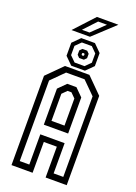

<svg xmlns="http://www.w3.org/2000/svg" viewBox="-192 -1132 854 1206"><g transform="rotate(20 234.5 -529.0)"><path d="M50 0V-597L153 -700H316L419 -597V0H278V-206H191V0ZM90 -41.5H154V-243.5H316.5V-41.5H381V-580L297 -663.5H173.5L90 -580ZM154 -308V-549L204.5 -599.5H266L316.5 -549V-308ZM191 -347H278V-528L247.5 -558.5H221.5L191 -528ZM189 -715 140 -763.5V-850.5L189 -899.5H280.5L329.5 -850.5V-763.5L280.5 -715ZM202 -741H268.5L304.5 -777V-839L268.5 -875H202L165.5 -839V-777ZM219 -777.5 203.5 -793.5V-822.5L219 -838H251L266.5 -822.5V-793.5L251 -777.5ZM230.5 -799H239L243 -803.5V-811.5L239 -815.5H230.5L226.5 -811.5V-803.5ZM114 -926 236 -1058H379.5L237.5 -926ZM175 -950H225.5L312 -1033.5H253Z"/></g></svg>

Font: Tourney Condensed
Style: Regular
Weight: 400
Width: 3
Designer: Tyler Finck
Foundry: Etcetera Type Co
Version: Version 1.010; ttfautohint (v1.8.3)